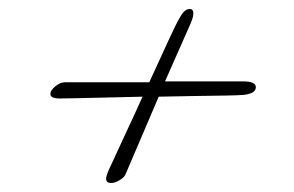

<svg xmlns="http://www.w3.org/2000/svg" viewBox="-20 -389 654 427"><path d="M227 18Q216 18 216 8Q216 3 221 -9Q225 -17 236 -41.5Q247 -66 263.5 -101Q280 -136 297 -174Q252 -173 212 -172Q172 -171 145 -170.5Q118 -170 113 -170Q92 -170 92 -180Q92 -188 103 -197Q114 -206 124 -206H312Q335 -256 353.5 -296.5Q372 -337 380 -350Q390 -369 402 -369Q410 -369 410 -359Q410 -351 404 -337L347 -208H521Q549 -208 549 -195Q549 -181 522 -178Q511 -177 482 -176.5Q453 -176 414.5 -175.5Q376 -175 333 -174L259 -1Q256 6 245.5 12Q235 18 227 18Z"/></svg>

Font: Allura
Style: Regular
Weight: 400
Designer: Robert E. Leuschke
Foundry: Robert E. Leuschke
Version: Version 1.110